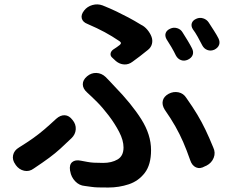

<svg xmlns="http://www.w3.org/2000/svg" viewBox="-20 -789 1040 858"><path d="M483 -530Q473 -538 474 -548.5Q475 -559 485 -567Q493 -572 501.5 -578Q510 -584 515 -588Q526 -597 514 -605Q480 -628 447.5 -645.5Q415 -663 371 -682Q350 -690 345.5 -706.5Q341 -723 356 -742Q370 -760 393 -766.5Q416 -773 438 -765Q473 -751 500 -738Q527 -725 553.5 -711Q580 -697 611 -678Q626 -671 638.5 -656Q651 -641 657 -625Q663 -609 659 -593Q655 -577 641 -566Q625 -553 605 -537.5Q585 -522 572 -513Q555 -500 535 -501Q515 -502 498 -516ZM293 -27Q289 -53 302.5 -64.5Q316 -76 341 -71Q358 -68 370.5 -65.5Q383 -63 399 -62Q415 -61 441 -61Q479 -61 505.5 -76.5Q532 -92 532 -130Q532 -162 512.5 -199.5Q493 -237 465.5 -273Q438 -309 414 -333Q404 -343 390.5 -356Q377 -369 369 -376Q350 -393 350 -412.5Q350 -432 369 -448Q388 -464 411 -463Q434 -462 452 -445Q458 -439 469.5 -427Q481 -415 491 -404Q568 -325 611.5 -256Q655 -187 655 -118Q655 -53 627 -16.5Q599 20 555.5 34.5Q512 49 464 49Q435 49 418 48.5Q401 48 388 46Q375 44 359 42Q334 40 316 21Q298 2 294 -23ZM896 -46Q874 -33 856 -41Q838 -49 830 -73Q814 -119 798.5 -154.5Q783 -190 763.5 -224.5Q744 -259 716 -299Q703 -320 707.5 -339Q712 -358 734 -370Q755 -381 777.5 -376.5Q800 -372 813 -351Q842 -310 862 -276.5Q882 -243 898.5 -208.5Q915 -174 933 -130Q944 -107 935 -84Q926 -61 903 -49ZM304 -253Q320 -234 318.5 -211Q317 -188 299 -171Q272 -145 249.5 -124.5Q227 -104 200 -84Q173 -64 131 -36Q111 -21 88 -26Q65 -31 50 -52L49 -54Q34 -74 38.5 -95.5Q43 -117 65 -130Q102 -153 128 -171.5Q154 -190 178 -210.5Q202 -231 231 -258Q250 -275 269.5 -274Q289 -273 304 -253ZM741 -661Q756 -668 772 -663Q788 -658 796 -644Q807 -627 819 -607Q831 -587 838 -573Q846 -557 841 -543.5Q836 -530 819 -522Q803 -515 788.5 -520.5Q774 -526 766 -541Q758 -558 746 -578.5Q734 -599 724 -614Q716 -629 720.5 -641.5Q725 -654 741 -661ZM857 -705Q872 -712 888 -707Q904 -702 913 -688Q924 -671 936.5 -651.5Q949 -632 956 -618Q964 -602 959 -588.5Q954 -575 938 -567Q922 -560 907 -565.5Q892 -571 884 -586Q875 -604 863.5 -624.5Q852 -645 842 -658Q833 -672 837 -685Q841 -698 857 -705Z"/></svg>

Font: Chiron GoRound TC SB
Style: Regular
Weight: 500
Designer: Ryoko NISHIZUKA 西塚涼子 (kana, bopomofo & ideographs); Paul D. Hunt (Latin, Greek & Cyrillic); Sandoll Communications 산돌커뮤니
Foundry: Adobe
Version: Version 1.000;hotconv 1.1.1;makeotfexe 2.6.0